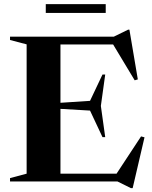

<svg xmlns="http://www.w3.org/2000/svg" viewBox="-20 -896 751 948"><path d="M29.5 0V-16.5L111.5 -38.5V-677L29.5 -698.5V-715H542L612.5 -749.5H619L660.5 -504L645 -499.5L538.5 -676.5H278.5V-388.5L424.5 -398L486 -528H499.5L478 -373L499.5 -219H486L424.5 -350L278.5 -358.5V-38.5H555.5L676.5 -222.5L693.5 -218L635 33H626.5L560 0ZM206 -832V-875.5H502V-832Z"/></svg>

Font: Newsreader 72pt SemiBold
Style: Regular
Weight: 600
Designer: Hugues Gentile
Foundry: Production Type
Version: Version 1.003; ttfautohint (v1.8.3)